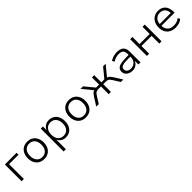

<svg xmlns="http://www.w3.org/2000/svg" viewBox="445 -2149 3979 3979"><g transform="rotate(-45 2434.0 -159.5)"><path d="M95 0V-491H438V-434H161V0Z M756 8Q684 8 631.5 -23.5Q579 -55 550.5 -112Q522 -169 522 -246Q522 -322 550.5 -379Q579 -436 631.5 -467.5Q684 -499 755 -499Q827 -499 879 -467.5Q931 -436 960 -379Q989 -322 989 -246Q989 -169 960.5 -112Q932 -55 879.5 -23.5Q827 8 756 8ZM755 -50Q832 -50 877 -102.5Q922 -155 922 -246Q922 -337 877.5 -389Q833 -441 755 -441Q678 -441 633.5 -389Q589 -337 589 -246Q589 -155 634 -102.5Q679 -50 755 -50Z M1147 180V-491H1210V-376H1207Q1227 -434 1275.5 -466.5Q1324 -499 1389 -499Q1457 -499 1507 -467.5Q1557 -436 1585 -379.5Q1613 -323 1613 -245Q1613 -169 1585.5 -112Q1558 -55 1507.5 -23.5Q1457 8 1389 8Q1324 8 1277 -24Q1230 -56 1210 -112H1213V180ZM1379 -49Q1456 -49 1501 -101.5Q1546 -154 1546 -246Q1546 -337 1501 -389.5Q1456 -442 1379 -442Q1302 -442 1257 -389.5Q1212 -337 1212 -246Q1212 -154 1257 -101.5Q1302 -49 1379 -49Z M1975 8Q1903 8 1850.5 -23.5Q1798 -55 1769.5 -112Q1741 -169 1741 -246Q1741 -322 1769.5 -379Q1798 -436 1850.5 -467.5Q1903 -499 1974 -499Q2046 -499 2098 -467.5Q2150 -436 2179 -379Q2208 -322 2208 -246Q2208 -169 2179.5 -112Q2151 -55 2098.5 -23.5Q2046 8 1975 8ZM1974 -50Q2051 -50 2096 -102.5Q2141 -155 2141 -246Q2141 -337 2096.5 -389Q2052 -441 1974 -441Q1897 -441 1852.5 -389Q1808 -337 1808 -246Q1808 -155 1853 -102.5Q1898 -50 1974 -50Z M2283 0 2386 -165Q2410 -202 2429 -225Q2448 -248 2470.5 -260Q2493 -272 2525 -275L2504 -256L2311 -491H2386L2559 -281H2647V-491H2713V-281H2801L2974 -491H3049L2856 -256L2835 -275Q2865 -272 2886.5 -261.5Q2908 -251 2928 -228Q2948 -205 2974 -165L3076 0H3004L2910 -150Q2892 -179 2876 -195.5Q2860 -212 2838.5 -219Q2817 -226 2783 -226H2713V0H2647V-226H2576Q2543 -226 2521.5 -219Q2500 -212 2484 -195.5Q2468 -179 2450 -150L2356 0Z M3341 8Q3291 8 3250.5 -11Q3210 -30 3186.5 -63Q3163 -96 3163 -137Q3163 -193 3194 -225Q3225 -257 3291 -270Q3357 -283 3462 -283H3527V-233H3464Q3400 -233 3355.5 -229Q3311 -225 3283.5 -214.5Q3256 -204 3243.5 -186.5Q3231 -169 3231 -142Q3231 -97 3264.5 -72Q3298 -47 3351 -47Q3396 -47 3433 -68Q3470 -89 3492 -124.5Q3514 -160 3514 -203V-319Q3514 -382 3481.5 -412Q3449 -442 3383 -442Q3338 -442 3295.5 -429.5Q3253 -417 3208 -389L3184 -440Q3212 -459 3245.5 -472Q3279 -485 3315 -492Q3351 -499 3386 -499Q3446 -499 3489.5 -479.5Q3533 -460 3556 -419.5Q3579 -379 3579 -315V0H3518V-113H3521Q3508 -79 3483.5 -51.5Q3459 -24 3423 -8Q3387 8 3341 8Z M3767 0V-491H3833V-282H4130V-491H4196V0H4130V-226H3833V0Z M4608 8Q4531 8 4474 -22Q4417 -52 4386 -108.5Q4355 -165 4355 -245Q4355 -320 4384 -377Q4413 -434 4466 -466.5Q4519 -499 4591 -499Q4662 -499 4710 -468.5Q4758 -438 4782.5 -383.5Q4807 -329 4807 -253V-229H4402V-280H4768L4748 -261Q4748 -348 4707.5 -396.5Q4667 -445 4591 -445Q4539 -445 4500.5 -421Q4462 -397 4441 -354Q4420 -311 4420 -253V-246Q4420 -182 4442.5 -138Q4465 -94 4507.5 -71.5Q4550 -49 4608 -49Q4650 -49 4692 -61Q4734 -73 4773 -105L4798 -56Q4763 -24 4711 -8Q4659 8 4608 8Z"/></g></svg>

Font: Nunito Sans 9pt Light
Style: Regular
Weight: 300
Version: Version 3.101;gftools[0.9.27]